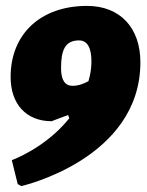

<svg xmlns="http://www.w3.org/2000/svg" viewBox="-20 -535 500 651"><path d="M20 8 40 89 52 96C52 96 456 5 456 -324C456 -440 388 -515 275 -515C118 -515 16 -420 16 -274C16 -182 69 -124 155 -124C174 -131 191 -138 211 -145L215 -134C133 -32 20 8 20 8ZM226 -244C200 -244 187 -264 187 -304C187 -364 200 -398 248 -398C276 -398 290 -373 290 -327C290 -305 287 -284 280 -260C268 -253 248 -244 226 -244Z"/></svg>

Font: Alegreya SC Black
Style: Italic
Weight: 900
Italic angle: -7°
Designer: Juan Pablo del Peral
Foundry: Huerta Tipografica
Version: Version 2.007;PS 002.007;hotconv 1.0.88;makeotf.lib2.5.64775